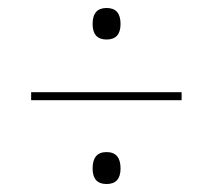

<svg xmlns="http://www.w3.org/2000/svg" viewBox="-20 -599 532 481"><path d="M247 -500Q282 -500 282 -539Q282 -579 247 -579Q212 -579 212 -539Q212 -500 247 -500ZM58 -348H435V-368H58ZM247 -138Q282 -138 282 -177Q282 -218 247 -218Q212 -218 212 -177Q212 -138 247 -138Z"/></svg>

Font: Noto Serif Display SemiCondensed Extra
Style: Regular
Weight: 800
Width: 4
Designer: Monotype Design Team
Foundry: Monotype Imaging Inc.
Version: Version 1.900